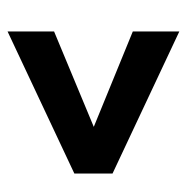

<svg xmlns="http://www.w3.org/2000/svg" viewBox="-13 -566 503 518"><g transform="rotate(-90 239.0 -306.5)"><path d="M128.4 -316.9 413.6 -200.2V-74.7L30.3 -254.9V-341.3ZM413.6 -412.6 128.4 -293.9 30.3 -271.5V-357.9L413.6 -538.1Z"/></g></svg>

Font: Roboto SemiCondensed SemiBold
Style: Regular
Weight: 600
Width: 4
Designer: Christian Robertson
Foundry: Google
Version: Version 3.009; 2024